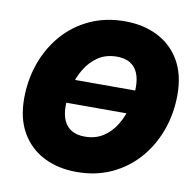

<svg xmlns="http://www.w3.org/2000/svg" viewBox="-82 -822 932 916"><g transform="rotate(10 383.5 -364.0)"><path d="M643.1 -420.9 624.5 -306.6H178.7L197.3 -420.9ZM347.2 10.3Q257.3 10.3 188.2 -24.7Q119.1 -59.6 79.8 -127Q40.5 -194.3 40.5 -291.5Q40.5 -382.3 69.3 -463.1Q98.1 -543.9 151.9 -605.7Q205.6 -667.5 281.5 -702.6Q357.4 -737.8 451.2 -737.8Q540.5 -737.8 609.6 -703.1Q678.7 -668.5 718.3 -601.1Q757.8 -533.7 757.8 -435.5Q757.8 -344.2 728.5 -263.4Q699.2 -182.6 645.3 -121.1Q591.3 -59.6 515.9 -24.7Q440.4 10.3 347.2 10.3ZM356 -162.6Q408.7 -162.6 446.5 -187.7Q484.4 -212.9 508.8 -253.9Q533.2 -294.9 544.7 -342.8Q556.2 -390.6 556.2 -436.5Q556.2 -478.5 543.5 -507.1Q530.8 -535.6 505.6 -550.3Q480.5 -564.9 442.4 -564.9Q390.1 -564.9 352.3 -539.8Q314.5 -514.6 289.8 -473.9Q265.1 -433.1 253.4 -385.3Q241.7 -337.4 241.7 -291Q241.7 -249.5 254.6 -220.7Q267.6 -191.9 293 -177.2Q318.4 -162.6 356 -162.6Z"/></g></svg>

Font: Inter 20pt Black
Style: Italic
Weight: 900
Italic angle: -9.3988°
Version: Version 4.001;git-66647c0bb